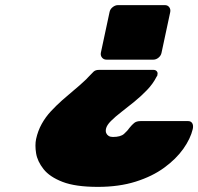

<svg xmlns="http://www.w3.org/2000/svg" viewBox="-20 -538 774 750"><path d="M580 -265Q588 -265 592.5 -259.5Q597 -254 595 -247Q595 -245 594.5 -243Q594 -241 592 -239Q578 -211 554.5 -186.5Q531 -162 504.5 -140.5Q478 -119 454 -100.5Q430 -82 413.5 -65.5Q397 -49 394 -35Q392 -25 395 -18Q398 -11 404.5 -7Q411 -3 421 -3Q451 -3 464.5 -15Q478 -27 487 -40Q495 -50 504 -57.5Q513 -65 529 -65H715Q726 -65 731 -56.5Q736 -48 733 -34Q724 4 696 43.5Q668 83 621.5 117Q575 151 510 171.5Q445 192 362 192Q275 192 224.5 172.5Q174 153 150 122.5Q126 92 121 60.5Q116 29 121 5Q128 -27 143 -54Q158 -81 179 -103.5Q200 -126 223 -146.5Q246 -167 268.5 -185.5Q291 -204 310 -222Q314 -226 317.5 -229Q321 -232 324 -236Q338 -251 345.5 -258Q353 -265 366 -265ZM624 -518Q635 -518 641 -510Q647 -502 645 -491L611 -332Q609 -321 599.5 -313Q590 -305 579 -305H396Q385 -305 378.5 -313Q372 -321 374 -332L408 -491Q410 -502 420 -510Q430 -518 441 -518Z"/></svg>

Font: Rubik Black
Style: Italic
Weight: 900
Italic angle: -12°
Designer: Hubert and Fischer
Foundry: Hubert and Fischer
Version: Version 2.300;gftools[0.9.30]